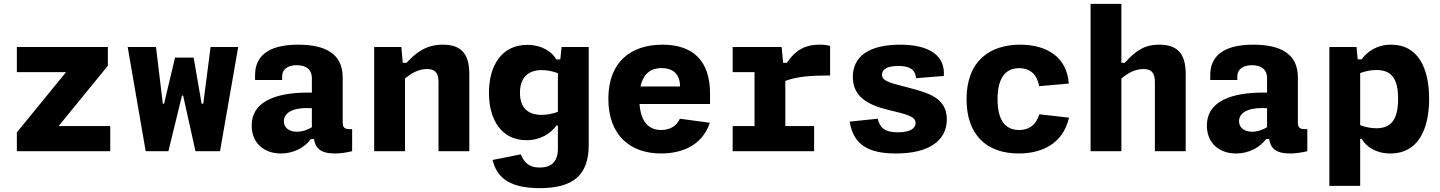

<svg xmlns="http://www.w3.org/2000/svg" viewBox="-20 -785 7480 997"><path d="M67.5 -541V-410.5H323L67.5 -97.5V0H552.5V-130.5H284.5L540 -443.5V-541Z M643 -541 736.5 0H854.5L925 -288.5H931L995 0H1122.5L1217 -541H1073.5L1035.5 -246.5H1027L985.5 -486H889L832 -246.5H825.5L790 -541Z M1528 -553C1365 -553 1304.5 -488 1304.5 -395V-369.5H1445V-388C1445 -425 1474.5 -447 1522.5 -446.5C1567.5 -446 1599.5 -426.5 1599.5 -377.5V-304C1468 -307 1287 -284 1287 -132.5C1287 -44.5 1348.5 12 1438.5 12C1504 12 1561 -18 1594.5 -63H1610.5C1617 -18.5 1641.5 12 1718.5 12C1746.5 12 1776 8 1808.5 0V-114.5C1768 -112.5 1759.5 -121 1759.5 -151.5V-383.5C1759.5 -506.5 1668.5 -553 1528 -553ZM1454 -155.5C1454 -197 1495 -224 1574.5 -224L1599.5 -223V-124.5C1576 -110 1549 -101 1522 -101C1480 -101 1454 -122.5 1454 -155.5Z M2417 0V-401C2417 -508.5 2372 -553 2280 -553C2200.5 -553 2147 -520 2091 -459H2071.5L2064 -541H1923V0H2083V-377C2117.5 -406.5 2155 -426.5 2197.5 -426.5C2234 -426.5 2257 -412 2257 -360V0Z M2519 -303C2519 -158.5 2587.5 -57 2713.5 -57C2789 -57 2840.5 -93.5 2869.5 -133H2877V-13.5C2877 58 2839.5 85 2782.5 85C2725 85 2702 57.5 2684 16.5L2538 45.5C2558 129 2615 192 2782.5 192C2955.5 192 3037 125 3037 -31.5V-541H2896L2889.5 -476.5H2869C2846 -516.5 2793.5 -552 2717.5 -552C2587.5 -552 2519 -447.5 2519 -303ZM2680 -303C2680 -380 2720.5 -421 2793 -421C2819.5 -421 2849 -415.5 2877 -405V-204.5C2850.5 -194.5 2821 -188.5 2793 -188.5C2720.5 -188.5 2680 -226 2680 -303Z M3139 -272C3139 -82.5 3252.5 12 3413 12C3513 12 3625 -24.5 3666 -147.5L3510.5 -168.5C3491.5 -127.5 3455.5 -110 3413.5 -110C3344 -110 3307 -158 3301 -245H3667V-299.5C3667 -471 3577 -553 3420 -553C3256.5 -553 3139 -464 3139 -272ZM3306 -336C3321 -406.5 3363.5 -431.5 3415.5 -431.5C3474 -431.5 3511 -400 3511 -337.5V-336Z M4039 -541H3784.5V-410.5H3898V-130.5H3784.5V0H4207.5V-130.5H4058V-365C4124.5 -389 4193.5 -393 4290.5 -393V-546.5C4274 -551 4257.5 -553 4237 -553C4155 -553 4108.5 -521 4066 -459H4046.5Z M4654.5 -553C4492 -553 4408.5 -492 4408.5 -385.5C4408.5 -282.5 4487.5 -240 4590.5 -215C4686.5 -191.5 4734.5 -181.5 4734.5 -146C4734.5 -120.5 4710 -98 4642 -98C4577 -98 4550.5 -118.5 4537.5 -168.5L4392 -153.5C4411.5 -37 4483.5 12 4632.5 12C4803.5 12 4896.5 -54.5 4896.5 -165C4896.5 -276 4803.5 -301.5 4702.5 -328.5C4606.5 -354 4560 -361.5 4560 -397.5C4560 -426 4589 -442.5 4645 -442.5C4707.5 -442.5 4733 -421.5 4737 -379L4881 -390.5C4889 -495.5 4807 -553 4654.5 -553Z M5531 -174 5377 -191.5C5362 -145.5 5332.5 -110 5272 -110C5199.5 -110 5160 -161.5 5160 -269.5C5160 -375 5197.5 -431 5272 -431C5333.5 -431 5366.5 -393 5376 -337.5L5530 -351C5520.5 -487.5 5417 -553 5277.5 -553C5123 -553 4999 -471.5 4999 -269.5C4999 -85.5 5102.5 12 5269.5 12C5383 12 5498.5 -33 5531 -174Z M5803 0V-377C5837.5 -406.5 5875 -426.5 5917.5 -426.5C5954 -426.5 5977 -412 5977 -360V0H6137V-401C6137 -508.5 6092 -553 6000 -553C5920.5 -553 5876.5 -520 5820.5 -459H5803V-765H5643V0Z M6488 -553C6325 -553 6264.5 -488 6264.5 -395V-369.5H6405V-388C6405 -425 6434.5 -447 6482.5 -446.5C6527.5 -446 6559.5 -426.5 6559.5 -377.5V-304C6428 -307 6247 -284 6247 -132.5C6247 -44.5 6308.5 12 6398.5 12C6464 12 6521 -18 6554.5 -63H6570.5C6577 -18.5 6601.5 12 6678.5 12C6706.5 12 6736 8 6768.5 0V-114.5C6728 -112.5 6719.5 -121 6719.5 -151.5V-383.5C6719.5 -506.5 6628.5 -553 6488 -553ZM6414 -155.5C6414 -197 6455 -224 6534.5 -224L6559.5 -223V-124.5C6536 -110 6509 -101 6482 -101C6440 -101 6414 -122.5 6414 -155.5Z M7401 -272C7401 -430.5 7344 -553 7204.5 -553C7128.5 -553 7079.5 -516.5 7050.5 -477H7030L7024 -541H6883V180H7043V-63.5H7051C7074 -23.5 7124 12 7200.5 12C7344 12 7401 -113.5 7401 -272ZM7043 -135V-405.5C7069.5 -415.5 7099 -421.5 7127 -421.5C7204 -421.5 7240 -379 7240 -272C7240 -165 7204 -119 7127 -119C7100.5 -119 7071 -124.5 7043 -135Z"/></svg>

Font: Monaspace Neon ExtraBold
Style: Regular
Weight: 800
Designer: Riley Cran & the Lettermatic Team
Foundry: Lettermatic
Version: Version 1.200 (Monaspace Neon)